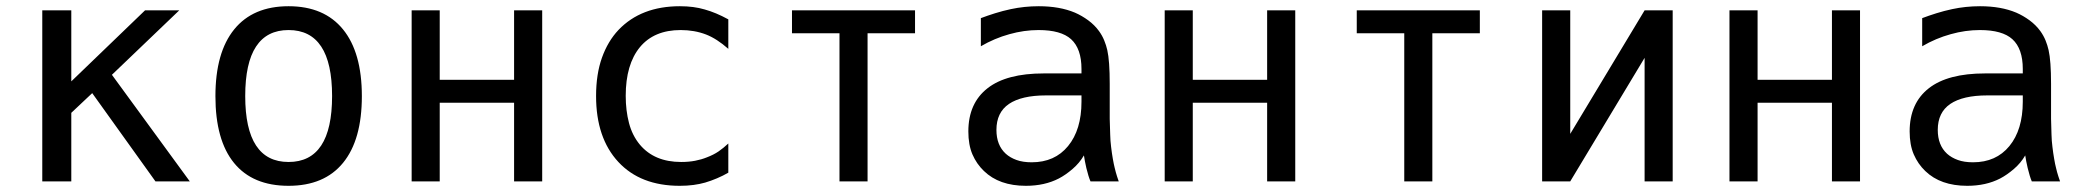

<svg xmlns="http://www.w3.org/2000/svg" viewBox="-20 -580 6663 614"><path d="M115.2 -546.9H208V-319.8L443.8 -546.9H553.2L337.9 -340.8L586.9 0H477.1L274.9 -282.2L208 -219.2V0H115.2Z M902.8 14.2Q788.1 14.2 728.5 -58.8Q668.9 -131.8 668.9 -272.5Q668.9 -412.1 729 -486.1Q789.1 -560.1 902.8 -560.1Q1016.6 -560.1 1076.9 -486.1Q1137.2 -412.1 1137.2 -272.5Q1137.2 -132.8 1077.1 -59.3Q1017.1 14.2 902.8 14.2ZM902.8 -62Q1042 -62 1042 -272.9Q1042 -483.9 902.8 -483.9Q764.2 -483.9 764.2 -272.9Q764.2 -62 902.8 -62Z M1296.4 -546.9H1386.2V-324.7H1624V-546.9H1713.9V0H1624V-251.5H1386.2V0H1296.4Z M2153.8 14.2Q2028.3 14.2 1957.5 -62Q1886.2 -138.7 1886.2 -272.9Q1886.2 -342.8 1905 -395.5Q1923.8 -448.2 1958 -484.4Q2030.3 -560.1 2154.3 -560.1Q2198.7 -560.1 2233.4 -549.8Q2269 -540 2309.1 -518.1V-423.8Q2272 -456.5 2237.8 -469.7Q2200.7 -483.9 2156.7 -483.9Q2071.8 -483.9 2026.4 -429.2Q1981 -374 1981 -273.4Q1981 -226.6 1991.5 -186.5Q2002 -146.5 2026.4 -117.2Q2072.8 -62 2158.2 -62Q2182.6 -62 2202.9 -65.9Q2223.1 -69.8 2240.2 -76.7Q2262.2 -85 2278.1 -95.9Q2293.9 -106.9 2309.1 -121.1V-27.8Q2292.5 -18.1 2272.9 -9.8Q2253.4 -1.5 2234.9 3.9Q2217.8 8.8 2197.5 11.5Q2177.2 14.2 2153.8 14.2Z M2664.6 -473.6H2512.7V-546.9H2906.2V-473.6H2754.4V0H2664.6Z M3260.7 14.2Q3175.3 14.2 3126.5 -33.2Q3103 -55.7 3089.8 -86.2Q3076.7 -116.7 3076.7 -159.7Q3076.7 -250 3138.2 -297.9Q3198.7 -345.2 3317.9 -345.2H3438.5V-359.4Q3438.5 -424.3 3405.3 -454.6Q3373 -483.9 3301.3 -483.9Q3254.9 -483.9 3208 -470.7Q3160.2 -457.5 3116.7 -432.1V-522Q3137.2 -529.8 3162.1 -537.6Q3187 -545.4 3212.4 -550.8Q3255.9 -560.1 3301.8 -560.1Q3368.7 -560.1 3417.5 -539.6Q3439.9 -529.8 3460.2 -514.9Q3480.5 -500 3494.6 -480.5Q3504.9 -466.3 3511.2 -450.7Q3517.6 -435.1 3521 -419.9Q3528.8 -385.3 3528.8 -312V-200.2Q3529.8 -171.9 3530.3 -150.4Q3530.8 -128.9 3533.2 -110.4Q3535.6 -89.8 3538.8 -71.8Q3542 -53.7 3544.4 -44.4Q3547.9 -29.3 3552.2 -15.9Q3556.6 -2.4 3557.6 0H3467.3Q3460.9 -14.6 3454.1 -42.5Q3451.7 -53.2 3449.5 -64.2Q3447.3 -75.2 3446.3 -83Q3432.1 -58.6 3409.9 -39.6Q3387.7 -20.5 3366.2 -9.3Q3320.8 14.2 3260.7 14.2ZM3279.3 -61Q3353 -61 3395.5 -112.8Q3438.5 -165 3438.5 -254.9V-274.9H3324.7Q3247.1 -274.9 3206.5 -247.6Q3166.5 -220.2 3166.5 -164.6Q3166.5 -115.7 3196.3 -88.4Q3210.4 -75.7 3230.7 -68.4Q3251 -61 3279.3 -61Z M3704.6 -546.9H3794.4V-324.7H4032.2V-546.9H4122.1V0H4032.2V-251.5H3794.4V0H3704.6Z M4470.7 -473.6H4318.8V-546.9H4712.4V-473.6H4560.5V0H4470.7Z M4911.6 -546.9H5001.5V-151.9L5239.3 -546.9H5329.1V0H5239.3V-395L5001.5 0H4911.6Z M5510.7 -546.9H5600.6V-324.7H5838.4V-546.9H5928.2V0H5838.4V-251.5H5600.6V0H5510.7Z M6271 14.2Q6185.5 14.2 6136.7 -33.2Q6113.3 -55.7 6100.1 -86.2Q6086.9 -116.7 6086.9 -159.7Q6086.9 -250 6148.4 -297.9Q6209 -345.2 6328.1 -345.2H6448.7V-359.4Q6448.7 -424.3 6415.5 -454.6Q6383.3 -483.9 6311.5 -483.9Q6265.1 -483.9 6218.3 -470.7Q6170.4 -457.5 6127 -432.1V-522Q6147.5 -529.8 6172.4 -537.6Q6197.3 -545.4 6222.7 -550.8Q6266.1 -560.1 6312 -560.1Q6378.9 -560.1 6427.7 -539.6Q6450.2 -529.8 6470.5 -514.9Q6490.7 -500 6504.9 -480.5Q6515.1 -466.3 6521.5 -450.7Q6527.8 -435.1 6531.2 -419.9Q6539.1 -385.3 6539.1 -312V-200.2Q6540 -171.9 6540.5 -150.4Q6541 -128.9 6543.5 -110.4Q6545.9 -89.8 6549.1 -71.8Q6552.2 -53.7 6554.7 -44.4Q6558.1 -29.3 6562.5 -15.9Q6566.9 -2.4 6567.9 0H6477.5Q6471.2 -14.6 6464.4 -42.5Q6461.9 -53.2 6459.7 -64.2Q6457.5 -75.2 6456.5 -83Q6442.4 -58.6 6420.2 -39.6Q6397.9 -20.5 6376.5 -9.3Q6331.1 14.2 6271 14.2ZM6289.6 -61Q6363.3 -61 6405.8 -112.8Q6448.7 -165 6448.7 -254.9V-274.9H6335Q6257.3 -274.9 6216.8 -247.6Q6176.8 -220.2 6176.8 -164.6Q6176.8 -115.7 6206.5 -88.4Q6220.7 -75.7 6241 -68.4Q6261.2 -61 6289.6 -61Z"/></svg>

Font: Vazir Code Hack
Style: Code-Hack
Weight: 400
Foundry: DejaVu fonts team - Redesigned by Saber Rastikerdar
Version: Version 1.1.2